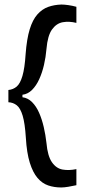

<svg xmlns="http://www.w3.org/2000/svg" viewBox="-20 -707 373 847"><path d="M17 -256V-310Q38 -312 53.5 -325Q69 -338 79 -372Q89 -406 93 -468Q98 -535 111 -577.5Q124 -620 145 -643.5Q166 -667 192.5 -676.5Q219 -686 251 -687Q263 -687 281 -684.5Q299 -682 317 -677V-606Q285 -614 257 -609Q229 -604 209.5 -577Q190 -550 185 -491Q182 -455 174 -420.5Q166 -386 153 -357.5Q140 -329 121.5 -310.5Q103 -292 79 -289V-278Q103 -275 121.5 -256.5Q140 -238 152.5 -209.5Q165 -181 173 -146.5Q181 -112 185 -76Q190 -19 209 8.5Q228 36 256 41Q284 46 317 39V110Q299 114 281 117Q263 120 250 120Q219 120 192.5 111Q166 102 145.5 78Q125 54 111.5 11Q98 -32 94 -100Q90 -163 80 -196.5Q70 -230 54 -242.5Q38 -255 17 -256Z"/></svg>

Font: Bricolage Grotesque 72pt
Style: Regular
Weight: 400
Version: Version 1.001;gftools[0.9.33.dev8+g029e19f]